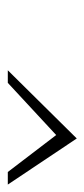

<svg xmlns="http://www.w3.org/2000/svg" viewBox="121 -900 221 504"><g transform="rotate(90 232.0 -647.5)"><path d="M164 -557H197L334 -684L431 -557H464L343 -738Z"/></g></svg>

Font: Charger Sport
Style: HLExtObl
Weight: 100
Designer: Jasper
Foundry: Cannot Into Space Fonts
Version: Version 1.1